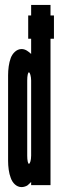

<svg xmlns="http://www.w3.org/2000/svg" viewBox="-20 -755 271 783"><path d="M200 -692H186V-735H107V-692H95V-597H107V-535C96 -545 84 -555 68 -555C47 -555 31 -537 24 -519C16 -498 13 -471 13 -448V-99C13 -76 16 -49 24 -29C31 -9 47 8 68 8C76 8 86 5 92 1C95 -1 104 -10 107 -13V0H186V-597H200ZM107 -120C107 -101 102 -87 98 -87C94 -87 91 -101 91 -120V-427C91 -446 94 -460 98 -460C102 -460 107 -443 107 -427Z"/></svg>

Font: League Gothic Condensed
Style: Regular
Weight: 400
Width: 3
Designer: Tyler Finck
Foundry: The League of Moveable Type
Version: Version 1.001;PS 001.001;hotconv 1.0.56;makeotf.lib2.0.21325